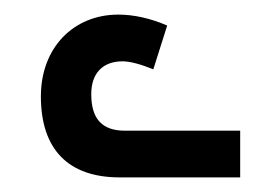

<svg xmlns="http://www.w3.org/2000/svg" viewBox="-20 -849 367 263"><path d="M144 -606H309V-670H151C120 -670 105 -686 105 -720C105 -749 121 -765 148 -765C158 -765 173 -761 190 -754L209 -814C186 -824 163 -829 142 -829C81 -829 36 -784 36 -717C36 -645 73 -606 144 -606Z"/></svg>

Font: Noto Sans Armenian Condensed
Style: Regular
Weight: 400
Width: 3
Designer: Monotype Design Team
Foundry: Monotype Imaging Inc.
Version: Version 2.008